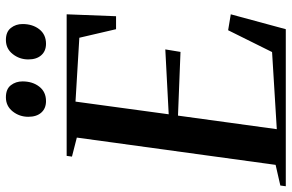

<svg xmlns="http://www.w3.org/2000/svg" viewBox="-205 -800 989 651"><g transform="rotate(-90 289.5 -474.5)"><path d="M-16.5 0 -14 -18.5 56 -34.5 148.5 -708.5 84 -725 86.5 -743H566.5L560 -575.5H516L487 -700L270.5 -713L227.5 -397L447.5 -408.5L439 -357L223 -365.5L177 -30.5L438.5 -46.5L512.5 -195.5L566.5 -186.5L516 0ZM272 -813Q247.5 -813 233.2 -829Q219 -845 219 -873Q219 -903 237.2 -926Q255.5 -949 285 -949Q313 -949 326 -932.2Q339 -915.5 339 -892.5Q339 -858.5 321.2 -835.8Q303.5 -813 272 -813ZM466.5 -813Q442 -813 427.8 -829Q413.5 -845 413.5 -873Q413.5 -903 431.8 -926Q450 -949 479.5 -949Q507 -949 520.2 -932.2Q533.5 -915.5 533.5 -892.5Q533.5 -858.5 515.8 -835.8Q498 -813 466.5 -813Z"/></g></svg>

Font: Merriweather 144pt Medium
Style: Italic
Weight: 500
Italic angle: -7.8°
Version: Version 2.101